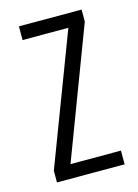

<svg xmlns="http://www.w3.org/2000/svg" viewBox="-89 -584 458 636"><g transform="rotate(-15 140.5 -266.0)"><path d="M259 0H27V-40L196 -485H39V-532H254V-491L86 -47H259Z"/></g></svg>

Font: Noto Sans Sinhala ExtraCondensed Light
Style: Regular
Weight: 300
Width: 2
Designer: Jelle Bosma - Monotype Design Team
Foundry: Monotype Imaging Inc.
Version: Version 2.006; ttfautohint (v1.8.4.7-5d5b)